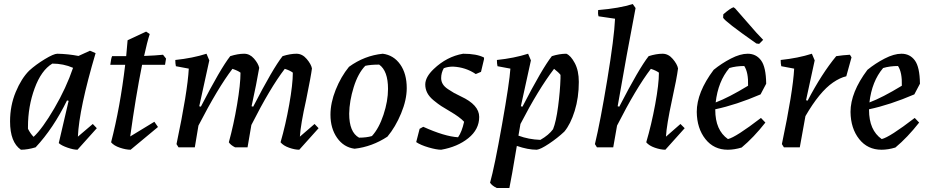

<svg xmlns="http://www.w3.org/2000/svg" viewBox="-20 -732 4619 954"><path d="M84 12Q30 -25 30 -129Q30 -207 58 -274.5Q86 -342 125 -381Q158 -411 202.5 -438Q247 -465 265 -465Q318 -464 370 -454L427 -480L455 -468Q373 -191 367 -53L441 -116L461 -95L365 12Q345 12 315 1.5Q285 -9 272 -21L321 -231L313 -233Q245 -94 157 0Q117 12 84 12ZM147 -52Q191 -93 250 -194Q309 -295 343 -395Q295 -416 240 -416Q185 -383 152 -293Q119 -203 119 -102V-92Q131 -68 147 -52Z M629 12Q606 12 576 2Q546 -8 532 -25Q577 -199 602 -410H528Q532 -443 537 -453H607Q610 -481 614 -532L706 -575L724 -563Q711 -523 696 -454Q752 -456 790 -460L805 -441L800 -410H686Q654 -250 627 -54L747 -127L765 -101Z M1467 12Q1445 12 1416.5 2Q1388 -8 1374 -25Q1399 -111 1417 -212Q1435 -313 1435 -371Q1421 -382 1395 -390Q1322 -295 1229 -111L1210 0H1148Q1126 -11 1117 -25Q1141 -112 1158 -212.5Q1175 -313 1175 -371Q1162 -381 1135 -390Q1063 -296 966 -108L948 0H867L857 -16Q912 -277 918 -391L854 -403Q851 -416 851 -434Q937 -443 1006 -465L1020 -432L970 -204L978 -202Q1076 -392 1124 -453Q1162 -465 1193 -465Q1221 -465 1242 -441Q1263 -417 1268 -395Q1255 -318 1230 -204L1238 -202Q1336 -392 1384 -453Q1422 -465 1453 -465Q1482 -465 1504 -439Q1526 -413 1530 -392Q1526 -358 1501 -235Q1474 -115 1470 -53L1543 -116L1563 -95Z M1742 7Q1688 0 1655 -47Q1622 -94 1622 -162Q1622 -221 1648 -286Q1674 -351 1714 -400Q1791 -456 1882 -465Q1936 -458 1968.5 -412Q2001 -366 2001 -294Q2001 -236 1973 -168.5Q1945 -101 1905 -53Q1829 -3 1742 7ZM1764 -48Q1801 -48 1828 -56Q1863 -94 1885.5 -162Q1908 -230 1908 -290Q1908 -380 1864 -411Q1822 -411 1795 -405Q1759 -368 1737.5 -299Q1716 -230 1715 -167Q1715 -75 1764 -48Z M2172 12Q2149 12 2109.5 0.5Q2070 -11 2048 -26L2065 -92L2083 -102Q2189 -54 2256 -50Q2275 -77 2286 -127Q2265 -150 2217 -178Q2188 -195 2172.5 -205Q2157 -215 2135 -233Q2113 -251 2103 -270.5Q2093 -290 2093 -312Q2093 -349 2135 -389Q2200 -451 2281 -465Q2349 -465 2385 -446V-438L2370 -375L2344 -364Q2294 -398 2231 -401Q2205 -401 2185 -393Q2172 -370 2172 -344Q2172 -328 2180 -314.5Q2188 -301 2206 -289Q2224 -277 2235.5 -270.5Q2247 -264 2270 -253Q2361 -211 2361 -151Q2361 -89 2307 -45.5Q2253 -2 2172 12Z M2448 202Q2425 191 2415 176Q2437 98 2474.5 -113.5Q2512 -325 2516 -391L2452 -403Q2449 -416 2449 -434Q2535 -443 2604 -465L2618 -432L2568 -204L2576 -202Q2674 -392 2722 -453Q2760 -465 2794 -465Q2816 -456 2836 -418.5Q2856 -381 2856 -325Q2856 -247 2835.5 -181Q2815 -115 2784 -78Q2750 -46 2708 -18Q2666 10 2647 12Q2603 12 2548 -7Q2521 155 2511 202ZM2665 -37Q2707 -61 2728 -90Q2743 -127 2753 -202.5Q2763 -278 2765 -343V-360Q2756 -372 2733 -390Q2655 -288 2566 -116L2556 -58Q2607 -39 2665 -37Z M3286 12Q3263 12 3234 2Q3205 -8 3191 -25Q3217 -113 3235.5 -213.5Q3254 -314 3254 -371Q3241 -381 3214 -390Q3140 -293 3046 -108L3027 0H2946L2936 -16Q2963 -128 2997.5 -337Q3032 -546 3036 -639L2954 -651Q2950 -665 2952 -682Q3059 -691 3124 -712L3138 -692Q3094 -464 3049 -204L3057 -202Q3155 -392 3203 -453Q3241 -465 3272 -465Q3301 -465 3323 -439Q3345 -413 3349 -392Q3343 -344 3319 -235Q3292 -110 3289 -53L3361 -116L3382 -95Z M3752 -514 3738 -516Q3581 -626 3573 -644L3574 -661Q3610 -692 3625 -696L3633 -690L3738 -570L3772 -534ZM3596 12Q3527 12 3485 -41Q3443 -94 3442 -176Q3442 -273 3526 -385Q3565 -417 3611.5 -441Q3658 -465 3695 -465Q3737 -465 3761.5 -432Q3786 -399 3787 -316L3759 -263Q3638 -211 3534 -189V-186Q3534 -85 3597 -41Q3636 -50 3761 -146L3783 -123Q3725 -49 3665 1Q3629 12 3596 12ZM3604 -394Q3548 -328 3536 -223Q3600 -247 3697 -306Q3699 -372 3678 -404Q3638 -404 3604 -394Z M3875 0 3865 -16Q3920 -277 3926 -391L3862 -403Q3859 -416 3859 -434Q3945 -443 4014 -465L4028 -432L3985 -234L3993 -232Q4063 -366 4135 -453Q4168 -458 4203 -460L4211 -447L4185 -353Q4154 -346 4119 -322Q4052 -276 3982 -155L3954 0Z M4360 12Q4291 12 4249 -41Q4207 -94 4206 -176Q4206 -273 4290 -385Q4329 -417 4375.5 -441Q4422 -465 4459 -465Q4501 -465 4525.5 -432Q4550 -399 4551 -316L4523 -263Q4402 -211 4298 -189V-186Q4298 -85 4361 -41Q4400 -50 4525 -146L4547 -123Q4489 -49 4429 1Q4393 12 4360 12ZM4368 -394Q4312 -328 4300 -223Q4364 -247 4461 -306Q4463 -372 4442 -404Q4402 -404 4368 -394Z"/></svg>

Font: Albura Medium
Style: Italic
Weight: 462
Italic angle: -7°
Designer: Mercedes Jáuregui
Foundry: Omnibus-Type Team
Version: Version 1.000